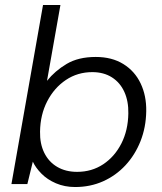

<svg xmlns="http://www.w3.org/2000/svg" viewBox="-20 -740 653 772"><path d="M282 12Q240 12 205 -3Q170 -18 146.5 -42Q123 -66 112 -90L90 0H26L153 -720H223L169 -415Q201 -455 248 -483Q295 -511 365 -511Q430 -511 476 -482.5Q522 -454 545.5 -404.5Q569 -355 568 -293Q567 -228 545 -172.5Q523 -117 484.5 -75.5Q446 -34 394.5 -11Q343 12 282 12ZM290 -49Q349 -49 395 -79.5Q441 -110 468 -163Q495 -216 496 -284Q497 -333 480 -370.5Q463 -408 430 -429Q397 -450 351 -450Q292 -450 245 -418.5Q198 -387 170 -333Q142 -279 141 -211Q140 -162 158 -125.5Q176 -89 210 -69Q244 -49 290 -49Z"/></svg>

Font: DM Sans 20pt Light
Style: Italic
Weight: 300
Italic angle: -10°
Version: Version 4.004;gftools[0.9.30]